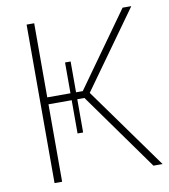

<svg xmlns="http://www.w3.org/2000/svg" viewBox="-80 -779 746 847"><g transform="rotate(-10 292.5 -355.0)"><path d="M318 -365 580 0H539L291 -347H259V-198H234V-347H130V0H96V-710H130V-378H234V-516H259V-378H289L526 -710H565Z"/></g></svg>

Font: Raleway-v4020 ExtraLight
Style: Regular
Weight: 275
Designer: Matt McInerney, Pablo Impallari, Rodrigo Fuenzalida
Foundry: Matt McInerney, Pablo Impallari, Rodrigo Fuenzalida
Version: Version 4.020;PS 004.020;hotconv 1.0.88;makeotf.lib2.5.64775